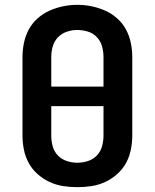

<svg xmlns="http://www.w3.org/2000/svg" viewBox="-20 -766 640 794"><path d="M300 8Q270 8 241 3.5Q212 -1 185 -13.5Q158 -26 135.5 -46Q113 -66 99 -91.5Q85 -117 79 -146.5Q73 -176 73 -205V-530Q73 -559 79 -588.5Q85 -618 99 -644Q113 -670 135.5 -690Q158 -710 185 -722Q212 -734 241 -740Q270 -746 300 -746Q330 -746 359 -740Q388 -734 415 -722Q442 -710 464.5 -690Q487 -670 501 -644Q515 -618 521 -588.5Q527 -559 527 -530V-205Q527 -176 521 -146.5Q515 -117 501 -91.5Q487 -66 464.5 -46Q442 -26 415 -13.5Q388 -1 359 3.5Q330 8 300 8ZM192 -408H408V-530Q408 -552 402 -574Q396 -596 380.5 -612.5Q365 -629 343 -635.5Q321 -642 299 -642Q277 -642 255.5 -634.5Q234 -627 219 -611Q204 -595 198 -573.5Q192 -552 192 -530ZM300 -93Q322 -93 343.5 -100Q365 -107 380.5 -123Q396 -139 402 -161Q408 -183 408 -205V-327H192V-205Q192 -183 198 -161Q204 -139 219.5 -123Q235 -107 256.5 -100Q278 -93 300 -93Z"/></svg>

Font: Iosevka Curly Extended
Style: Bold
Weight: 700
Width: 7
Monospace: yes
Designer: Belleve Invis
Foundry: Belleve Invis
Version: Version 11.1.0; ttfautohint (v1.8.3)